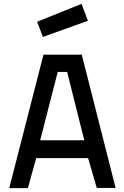

<svg xmlns="http://www.w3.org/2000/svg" viewBox="-20 -978 644 998"><path d="M28 0H125L168 -156H438L483 -1H581L405 -694H206ZM280 -604H329L418 -249H189ZM173 -865 203 -786 437 -870 404 -958Z"/></svg>

Font: TitilliumText22L
Style: 600 wt
Weight: 600
Designer: Campivisivi
Foundry: Campivisivi
Version: 1.000